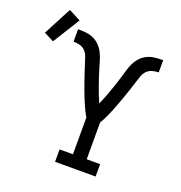

<svg xmlns="http://www.w3.org/2000/svg" viewBox="-268 -953 1013 1077"><g transform="rotate(20 239.0 -414.5)"><path d="M179 0V-74H259V-294Q249 -310 240.5 -327.5Q232 -345 224.5 -362.5Q217 -380 210 -397.5Q203 -415 196.5 -433Q190 -451 183.5 -469Q177 -487 171 -505Q165 -523 159 -541Q153 -559 147.5 -577Q142 -595 135.5 -613.5Q129 -632 116 -645.5Q103 -659 84 -664Q65 -669 46 -669V-743Q70 -743 94 -740.5Q118 -738 139.5 -728Q161 -718 177.5 -700.5Q194 -683 204.5 -661.5Q215 -640 221.5 -617Q228 -594 235 -571Q242 -548 249.5 -525.5Q257 -503 265 -480.5Q273 -458 281.5 -436Q290 -414 300 -392Q310 -414 318.5 -436Q327 -458 335 -480.5Q343 -503 350.5 -525.5Q358 -548 365 -571Q372 -594 378.5 -617Q385 -640 395.5 -661.5Q406 -683 422.5 -700.5Q439 -718 460.5 -728Q482 -738 506 -740.5Q530 -743 554 -743V-670Q535 -670 516 -664.5Q497 -659 484 -645.5Q471 -632 464.5 -613.5Q458 -595 452.5 -577Q447 -559 441 -541Q435 -523 429 -505Q423 -487 416.5 -469Q410 -451 403.5 -433Q397 -415 390 -397.5Q383 -380 375.5 -362.5Q368 -345 359.5 -327.5Q351 -310 341 -294V-74H421V0ZM-63 -631 -122 -661 -34 -829 37 -792Z"/></g></svg>

Font: Iosevka Plex Etoile
Style: Regular
Weight: 400
Designer: Belleve Invis
Foundry: Belleve Invis
Version: Version 25.1.1; ttfautohint (v1.8.4)